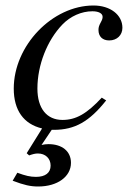

<svg xmlns="http://www.w3.org/2000/svg" viewBox="-20 -461 484 698"><path d="M77 96 86 104C100 99 108 97 118 97C145 97 164 115 164 141C164 167 145 182 111 182C90 182 73 178 43 167L26 196C68 212 91 217 119 217C189 217 238 181 238 131C238 89 206 63 156 63C147 63 141 64 131 66L168 11H176C252 11 305 -19 366 -96L350 -106C295 -47 256 -25 207 -25C150 -25 116 -67 116 -139C116 -224 151 -314 207 -372C236 -402 276 -420 316 -420C339 -420 353 -412 353 -400C353 -395 352 -390 347 -381C340 -368 338 -362 338 -352C338 -328 353 -314 377 -314C405 -314 425 -333 425 -360C425 -407 381 -441 320 -441C170 -441 30 -295 30 -139C30 -60 66 -10 133 6Z"/></svg>

Font: XITS
Style: Italic
Weight: 400
Italic angle: -16.33°
Designer: MicroPress Inc., with final additions and corrections provided by Coen Hoffman, Elsevier (retired)
Version: Version 1.107